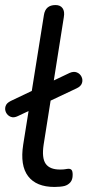

<svg xmlns="http://www.w3.org/2000/svg" viewBox="-30 -732 346 761"><path d="M186 9Q114 9 81.5 -33.5Q49 -76 62 -159L144 -672Q150 -712 190 -712Q209 -712 218 -699.5Q227 -687 223 -664L143 -159Q135 -106 151 -83Q167 -60 208 -60Q222 -60 229.5 -61.5Q237 -63 242 -63Q250 -63 254 -58Q258 -53 258 -39Q258 -20 249 -9.5Q240 1 226 5Q219 7 207 8Q195 9 186 9ZM41 -272Q25 -264 12.5 -269Q0 -274 -6 -286Q-12 -298 -8 -311Q-4 -324 13 -332L246 -443Q262 -450 274.5 -445Q287 -440 293 -428Q299 -416 295 -403Q291 -390 274 -382Z"/></svg>

Font: Nunito
Style: Italic
Weight: 400
Italic angle: -9°
Designer: Vernon Adams
Foundry: Vernon Adams
Version: Version 3.601; ttfautohint (v1.8.2.53-6de2)